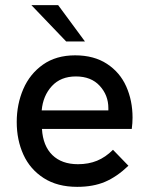

<svg xmlns="http://www.w3.org/2000/svg" viewBox="-20 -717 580 746"><path d="M45 -243Q45 -312 70.5 -371Q96 -430 147 -466Q198 -502 272 -502Q345 -502 395.5 -469Q446 -436 470.5 -381Q495 -326 495 -260Q495 -239 492 -216H143Q147 -150 183.5 -114.5Q220 -79 283 -79Q324 -79 357 -92.5Q390 -106 419 -135L479 -73Q434 -30 388 -10.5Q342 9 280 9Q203 9 150 -25Q97 -59 71 -116Q45 -173 45 -243ZM401 -288V-297Q401 -347 367.5 -383.5Q334 -420 275 -420Q216 -420 181.5 -382.5Q147 -345 142 -288ZM102 -697H206L310 -556H237Z"/></svg>

Font: Hanken Grotesk Medium
Style: Regular
Weight: 500
Designer: Alfredo Marco Pradil
Foundry: Hanken Design Co.
Version: Version 3.014